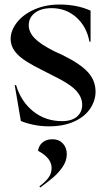

<svg xmlns="http://www.w3.org/2000/svg" viewBox="-20 -543 468 848"><path d="M72 -9 45 -167H51Q73 -94 127 -51Q181 -8 254 -8Q297 -8 320 -28Q343 -48 343 -80Q343 -115 314 -145Q285 -175 210 -211L167 -233Q87 -272 57 -303Q27 -334 27 -371Q27 -408 54.5 -443.5Q82 -479 131.5 -501Q181 -523 243 -523Q320 -523 380 -496V-359H375Q363 -425 317.5 -466Q272 -507 208 -507Q161 -507 134 -486Q107 -465 107 -432Q107 -401 133 -374Q159 -347 221 -316L258 -299Q335 -261 368.5 -224Q402 -187 402 -138Q402 -99 378.5 -63.5Q355 -28 308 -6.5Q261 15 196 15Q159 15 125 7.5Q91 0 72 -9ZM154 280Q182 259 195 240.5Q208 222 208 199Q208 155 148 123Q151 100 168 86Q185 72 212 72Q240 72 257.5 90.5Q275 109 275 138Q275 168 256 195Q237 222 215 240.5Q193 259 158 285Z"/></svg>

Font: Nyght Serif
Style: Regular
Weight: 400
Designer: Maksym Kobuzan
Version: Version 0.410